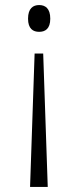

<svg xmlns="http://www.w3.org/2000/svg" viewBox="-20 -562 324 760"><path d="M135 -542C111 -542 91 -529 91 -488C91 -448 111 -436 135 -436C159 -436 179 -448 179 -488C179 -529 159 -542 135 -542ZM151 -350H117L99 178H169Z"/></svg>

Font: Noto Serif Bengali SemiCondensed Light
Style: Regular
Weight: 300
Width: 4
Designer: Juan Bruce, Universal Thirst, Indian Type Foundry and the Monotype Design Team.
Foundry: Monotype Imaging Inc.
Version: Version 2.003